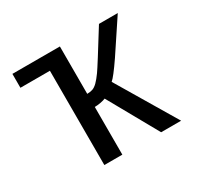

<svg xmlns="http://www.w3.org/2000/svg" viewBox="-119 -670 838 812"><g transform="rotate(-30 300.0 -264.0)"><path d="M29.3 -528.3H261.2V-296.9Q275.9 -296.9 287.6 -300.8Q299.3 -304.7 312 -317.1Q324.7 -329.6 340.8 -352.1Q356.9 -374.5 452.1 -528.3H543.9L438.5 -369.6Q393.1 -303.2 376 -289.1L548.3 0H450.7L314.9 -242.7Q305.7 -238.8 289.8 -235.8Q273.9 -232.9 261.2 -232.9V0H173.3V-460.4H29.3Z"/></g></svg>

Font: Liberation Mono
Style: Regular
Weight: 400
Monospace: yes
Designer: Steve Matteson
Foundry: Ascender Corporation
Version: Version 2.1.5